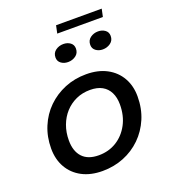

<svg xmlns="http://www.w3.org/2000/svg" viewBox="-155 -972 965 1093"><g transform="rotate(-20 328.0 -425.0)"><path d="M278.5 10.5Q206.5 10.5 154.2 -17.2Q102 -45 73.8 -94.5Q45.5 -144 45.5 -209.5Q45.5 -280.5 70.8 -341Q96 -401.5 141.2 -445.8Q186.5 -490 246.5 -514.8Q306.5 -539.5 376.5 -539.5Q449 -539.5 501.2 -511.5Q553.5 -483.5 581.5 -434.2Q609.5 -385 609.5 -321Q609.5 -248 583.8 -187.2Q558 -126.5 512.5 -82Q467 -37.5 407 -13.5Q347 10.5 278.5 10.5ZM288.5 -81Q348.5 -81 396 -110.2Q443.5 -139.5 471.5 -191.8Q499.5 -244 499.5 -312.5Q499.5 -354.5 484.2 -385Q469 -415.5 439.8 -431.8Q410.5 -448 367 -448Q320.5 -448 282 -430.5Q243.5 -413 215.2 -382Q187 -351 171.5 -309.2Q156 -267.5 156 -218.5Q156 -153.5 189.5 -117.2Q223 -81 288.5 -81ZM305.5 -639.5Q281 -639.5 263.5 -652.5Q246 -665.5 246 -688Q246 -715.5 266.5 -730.5Q287 -745.5 314 -745.5Q338 -745.5 355.5 -732.8Q373 -720 373 -697Q373 -669.5 352.5 -654.5Q332 -639.5 305.5 -639.5ZM515.5 -639.5Q491.5 -639.5 474 -652.5Q456.5 -665.5 456.5 -688Q456.5 -715.5 477 -730.5Q497.5 -745.5 524 -745.5Q548 -745.5 565.8 -732.8Q583.5 -720 583.5 -697Q583.5 -669.5 562.8 -654.5Q542 -639.5 515.5 -639.5ZM302 -813 312 -860H588.5L578.5 -813Z"/></g></svg>

Font: Epilogue Medium
Style: Italic
Weight: 500
Italic angle: -12°
Designer: Tyler Finck
Foundry: Etcetera Type Co
Version: Version 2.112